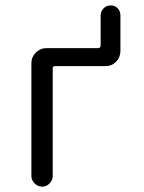

<svg xmlns="http://www.w3.org/2000/svg" viewBox="-20 -700 540 720"><path d="M97.7 -40V-462.9Q97.7 -486.3 114.3 -502.9Q130.9 -519.5 154.3 -519.5H348.6Q356.4 -519.5 357.4 -529.3V-641.6Q357.4 -657.2 368.2 -668.5Q378.9 -679.7 395 -679.7Q411.1 -679.7 421.4 -668.9Q431.6 -658.2 431.6 -641.6V-508.8Q431.6 -485.4 415.5 -468.8Q399.4 -452.1 376 -452.1H186.5Q177.7 -452.1 177.7 -444.3V-40Q177.7 -24.4 166 -12.2Q154.3 0 138.2 0Q122.1 0 109.9 -12.2Q97.7 -24.4 97.7 -40Z"/></svg>

Font: Rounded Mgen+ 1m regular
Style: Regular
Weight: 400
Designer: [Source Han Sans]
Ryoko NISHIZUKA  (kana & ideographs); Paul D. Hunt (Latin, Greek & Cyrillic); Wenlong ZHANG  (bopomofo
Version: Version 1.059.20150602